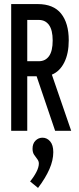

<svg xmlns="http://www.w3.org/2000/svg" viewBox="-20 -643 390 944"><path d="M35 0V-623H165Q243 -623 280.5 -576Q318 -529 318 -445Q318 -380 296 -336Q274 -292 235 -276L330 0H251L160 -268H114V0ZM114 -342H171Q203 -342 221 -367Q239 -392 239 -444Q239 -495 221 -520Q203 -545 171 -545H114ZM167 281 128 249Q147 226 159 202.5Q171 179 171 161Q171 149 163 139Q155 129 147.5 117.5Q140 106 140 88Q140 63 154.5 48.5Q169 34 189 34Q211 34 226.5 52Q242 70 242 105Q242 145 223 188.5Q204 232 167 281Z"/></svg>

Font: Inconsolata ExtraCondensed SemiBold
Style: Regular
Weight: 600
Width: 2
Monospace: yes
Designer: Raph Levien, Cyreal, Brenton Simpson
Foundry: Raph Levien, Cyreal, Google
Version: Version 3.001; ttfautohint (v1.8.2.53-6de2)